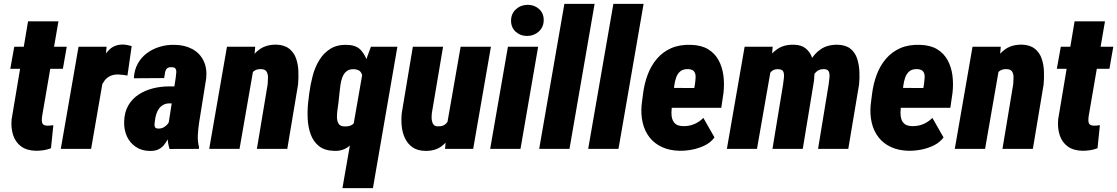

<svg xmlns="http://www.w3.org/2000/svg" viewBox="-20 -770 5778 993"><path d="M325.2 -528.3 305.2 -414.1H33.2L53.7 -528.3ZM125 -659.7H282.2L198.2 -171.4Q196.3 -158.7 196.3 -147.2Q196.3 -135.7 201.7 -128.4Q207 -121.1 222.7 -120.1Q231 -119.6 239.5 -120.6Q248 -121.6 255.9 -122.6L243.7 -3.4Q225.1 3.9 205.8 6.8Q186.5 9.8 166 9.8Q118.7 8.8 89.4 -12.7Q60.1 -34.2 48.1 -70.8Q36.1 -107.4 40 -151.9Z M518.6 -389.2 451.2 0H294.4L386.2 -528.3H531.2ZM661.1 -531.7 639.2 -379.4Q627.4 -381.3 615.7 -382.8Q604 -384.3 591.8 -384.8Q567.9 -385.3 550.3 -377Q532.7 -368.7 521.2 -353.8Q509.8 -338.9 502.7 -319.8Q495.6 -300.8 492.2 -278.8L468.3 -298.3Q472.2 -329.1 480.2 -370.1Q488.3 -411.1 504.2 -450.4Q520 -489.7 547.1 -514.9Q574.2 -540 616.7 -539.6Q628.4 -539.1 639.2 -536.9Q649.9 -534.7 661.1 -531.7Z M852.1 -132.8 888.7 -367.2Q889.6 -379.9 891.4 -392.3Q893.1 -404.8 888.4 -413.8Q883.8 -422.9 866.2 -422.4Q849.1 -422.9 842 -414.3Q835 -405.8 833.3 -392.6Q831.5 -379.4 829.1 -366.2L672.4 -365.2Q674.3 -407.2 692.1 -439.9Q710 -472.7 739.3 -494.6Q768.6 -516.6 805.4 -527.8Q842.3 -539.1 882.3 -538.1Q934.6 -537.6 973.6 -516.8Q1012.7 -496.1 1032.2 -457Q1051.8 -418 1046.4 -364.3L1009.3 -132.8Q1004.9 -102.5 1003.2 -70.8Q1001.5 -39.1 1009.3 -9.3L1008.8 0L856.9 0.5Q846.7 -31.2 846.9 -65.4Q847.2 -99.6 852.1 -132.8ZM902.8 -322.8 888.2 -234.9 855 -235.4Q836.9 -234.9 823.7 -227.3Q810.5 -219.7 802 -207.8Q793.5 -195.8 788.6 -180.7Q783.7 -165.5 781.7 -148.9Q779.8 -138.2 779.1 -128.2Q778.3 -118.2 782.2 -111.6Q786.1 -105 800.3 -105Q814.9 -105 827.1 -111.8Q839.4 -118.7 847.7 -129.4Q856 -140.1 857.9 -153.8L867.2 -87.4Q857.9 -68.8 848.6 -51.3Q839.4 -33.7 827.6 -19.5Q815.9 -5.4 799.1 2.7Q782.2 10.7 756.8 10.7Q713.4 10.7 682.4 -10.3Q651.4 -31.2 636 -65.4Q620.6 -99.6 622.1 -142.1Q623.5 -190.4 643.8 -225.1Q664.1 -259.8 697.3 -281.2Q730.5 -302.7 771 -313Q811.5 -323.2 855.5 -323.2Z M1289.6 -406.7 1218.8 0H1062L1153.8 -528.3H1299.8ZM1251.5 -280.3 1223.6 -278.8Q1226.6 -320.3 1236.8 -366.5Q1247.1 -412.6 1268.1 -452.1Q1289.1 -491.7 1324 -515.9Q1358.9 -540 1411.1 -539.1Q1452.6 -537.1 1476.8 -517.3Q1501 -497.6 1511.5 -466.8Q1522 -436 1523.2 -400.6Q1524.4 -365.2 1521.5 -332.5L1465.8 0H1308.6L1364.3 -334Q1365.7 -350.6 1366 -368.7Q1366.2 -386.7 1358.9 -399.4Q1351.6 -412.1 1329.1 -412.6Q1304.2 -413.1 1289.6 -399.4Q1274.9 -385.7 1267.6 -364.5Q1260.3 -343.3 1257.1 -320.6Q1253.9 -297.9 1251.5 -280.3Z M1751 203.1 1860.8 -426.3 1898.4 -528.3H2035.2L1908.7 203.1ZM1573.7 -239.7 1579.6 -288.6Q1585.4 -333 1597.2 -377.7Q1608.9 -422.4 1631.6 -459.5Q1654.3 -496.6 1690.2 -518.6Q1726.1 -540.5 1779.8 -537.6Q1824.7 -536.1 1848.9 -508.1Q1873 -480 1883.3 -438.5Q1893.6 -397 1894.8 -354Q1896 -311 1895 -279.3L1890.1 -245.6Q1884.3 -211.4 1872.3 -167.2Q1860.4 -123 1839.4 -82.3Q1818.4 -41.5 1786.6 -14.9Q1754.9 11.7 1710 10.3Q1659.2 9.3 1629.6 -14.4Q1600.1 -38.1 1586.7 -75.7Q1573.2 -113.3 1571.3 -156.5Q1569.3 -199.7 1573.7 -239.7ZM1735.8 -289.6 1730.5 -239.3Q1729 -225.6 1725.8 -205.3Q1722.7 -185.1 1722.7 -164.8Q1722.7 -144.5 1731 -130.6Q1739.3 -116.7 1761.2 -116.2Q1793.9 -114.3 1810.1 -132.6Q1826.2 -150.9 1832 -178.5Q1837.9 -206.1 1838.9 -231.9L1847.2 -292Q1849.6 -307.6 1853 -327.4Q1856.4 -347.2 1855.5 -366.2Q1854.5 -385.3 1845 -397.9Q1835.4 -410.6 1811.5 -412.1Q1786.6 -413.1 1772.2 -401.4Q1757.8 -389.6 1750.5 -370.1Q1743.2 -350.6 1740.5 -329.1Q1737.8 -307.6 1735.8 -289.6Z M2293.9 -136.7 2362.3 -528.3H2519L2427.2 0H2281.7ZM2322.8 -238.3 2357.4 -238.8Q2353.5 -200.7 2343.8 -156.7Q2334 -112.8 2314.5 -74.5Q2294.9 -36.1 2262.2 -12.5Q2229.5 11.2 2180.2 10.3Q2139.2 9.8 2113.8 -8.1Q2088.4 -25.9 2074.7 -54.7Q2061 -83.5 2057.6 -117.9Q2054.2 -152.3 2058.1 -186.5L2115.2 -528.3H2271.5L2213.4 -184.6Q2212.4 -176.3 2212.2 -164.8Q2211.9 -153.3 2214.4 -142.6Q2216.8 -131.8 2223.1 -124.5Q2229.5 -117.2 2242.2 -116.7Q2274.9 -114.7 2291 -135.3Q2307.1 -155.8 2313.5 -184.8Q2319.8 -213.9 2322.8 -238.3Z M2763.2 -528.3 2671.9 0H2515.1L2606.9 -528.3ZM2623 -662.1Q2623 -698.7 2647.9 -721.7Q2672.9 -744.6 2708 -745.1Q2742.7 -745.6 2767.3 -723.9Q2792 -702.1 2792 -666.5Q2792 -630.4 2767.1 -607.4Q2742.2 -584.5 2707 -584Q2672.4 -583.5 2647.9 -605.2Q2623.5 -627 2623 -662.1Z M3055.2 -750 2925.3 0H2768.6L2898.9 -750Z M3308.6 -750 3178.7 0H3022L3152.3 -750Z M3495.1 9.8Q3443.4 8.8 3404.1 -9.3Q3364.7 -27.3 3339.6 -59.3Q3314.5 -91.3 3304.2 -134Q3293.9 -176.8 3298.3 -227.1L3305.7 -284.7Q3312.5 -338.4 3330.1 -384.8Q3347.7 -431.2 3377.7 -466.3Q3407.7 -501.5 3451.2 -520.8Q3494.6 -540 3553.7 -538.1Q3606.9 -536.6 3641.8 -515.6Q3676.8 -494.6 3696 -459.5Q3715.3 -424.3 3721.2 -380.4Q3727.1 -336.4 3721.7 -289.1L3710.4 -212.4H3353L3371.1 -315.4L3570.8 -314.9L3574.2 -334.5Q3576.7 -352.1 3577.6 -369.4Q3578.6 -386.7 3571 -398.7Q3563.5 -410.6 3541 -412.6Q3513.7 -413.6 3499 -401.6Q3484.4 -389.6 3477.3 -369.9Q3470.2 -350.1 3467.3 -327.4Q3464.4 -304.7 3462.4 -284.7L3455.1 -226.6Q3453.1 -207 3452.6 -188.2Q3452.1 -169.4 3457.3 -153.6Q3462.4 -137.7 3474.9 -128.2Q3487.3 -118.7 3512.2 -117.7Q3542.5 -116.7 3569.3 -127.7Q3596.2 -138.7 3617.7 -160.2L3675.3 -59.1Q3655.3 -32.7 3624.8 -17.8Q3594.2 -2.9 3560.3 3.7Q3526.4 10.3 3495.1 9.8Z M3966.3 -407.7 3895 0H3739.3L3831.1 -528.3H3976.1ZM3927.2 -281.7 3896.5 -280.3Q3899.4 -321.8 3910.4 -367.4Q3921.4 -413.1 3943.1 -452.6Q3964.8 -492.2 4000.5 -516.4Q4036.1 -540.5 4087.9 -538.6Q4125 -537.6 4147 -519.5Q4168.9 -501.5 4179.2 -473.9Q4189.5 -446.3 4191.4 -414.1Q4193.4 -381.8 4189.9 -352.5L4131.8 0H3975.1L4029.8 -332Q4031.2 -346.2 4033.9 -364.7Q4036.6 -383.3 4032 -397.5Q4027.3 -411.6 4005.4 -412.1Q3982.4 -413.6 3968.5 -399.4Q3954.6 -385.3 3946 -363.8Q3937.5 -342.3 3933.3 -320.1Q3929.2 -297.9 3927.2 -281.7ZM4161.6 -282.2 4124 -281.2Q4127.4 -323.2 4138.2 -368.7Q4148.9 -414.1 4169.7 -453.1Q4190.4 -492.2 4225.6 -515.9Q4260.7 -539.6 4313 -538.6Q4355 -537.1 4378.9 -517.6Q4402.8 -498 4412.8 -467.3Q4422.9 -436.5 4424.6 -401.1Q4426.3 -365.7 4422.9 -332.5L4367.2 0H4210.9L4265.6 -333Q4267.1 -346.7 4269.5 -365.2Q4272 -383.8 4267.3 -397.9Q4262.7 -412.1 4241.2 -412.6Q4216.8 -412.6 4202.4 -399.2Q4188 -385.7 4179.9 -365Q4171.9 -344.2 4168.5 -321.8Q4165 -299.3 4161.6 -282.2Z M4679.7 9.8Q4627.9 8.8 4588.6 -9.3Q4549.3 -27.3 4524.2 -59.3Q4499 -91.3 4488.8 -134Q4478.5 -176.8 4482.9 -227.1L4490.2 -284.7Q4497.1 -338.4 4514.6 -384.8Q4532.2 -431.2 4562.3 -466.3Q4592.3 -501.5 4635.7 -520.8Q4679.2 -540 4738.3 -538.1Q4791.5 -536.6 4826.4 -515.6Q4861.3 -494.6 4880.6 -459.5Q4899.9 -424.3 4905.8 -380.4Q4911.6 -336.4 4906.2 -289.1L4895 -212.4H4537.6L4555.7 -315.4L4755.4 -314.9L4758.8 -334.5Q4761.2 -352.1 4762.2 -369.4Q4763.2 -386.7 4755.6 -398.7Q4748 -410.6 4725.6 -412.6Q4698.2 -413.6 4683.6 -401.6Q4668.9 -389.6 4661.9 -369.9Q4654.8 -350.1 4651.9 -327.4Q4648.9 -304.7 4647 -284.7L4639.6 -226.6Q4637.7 -207 4637.2 -188.2Q4636.7 -169.4 4641.8 -153.6Q4647 -137.7 4659.4 -128.2Q4671.9 -118.7 4696.8 -117.7Q4727.1 -116.7 4753.9 -127.7Q4780.8 -138.7 4802.2 -160.2L4859.9 -59.1Q4839.8 -32.7 4809.3 -17.8Q4778.8 -2.9 4744.9 3.7Q4710.9 10.3 4679.7 9.8Z M5145.5 -406.7 5074.7 0H4918L5009.8 -528.3H5155.8ZM5107.4 -280.3 5079.6 -278.8Q5082.5 -320.3 5092.8 -366.5Q5103 -412.6 5124 -452.1Q5145 -491.7 5179.9 -515.9Q5214.8 -540 5267.1 -539.1Q5308.6 -537.1 5332.8 -517.3Q5356.9 -497.6 5367.4 -466.8Q5377.9 -436 5379.2 -400.6Q5380.4 -365.2 5377.4 -332.5L5321.8 0H5164.6L5220.2 -334Q5221.7 -350.6 5221.9 -368.7Q5222.2 -386.7 5214.8 -399.4Q5207.5 -412.1 5185.1 -412.6Q5160.2 -413.1 5145.5 -399.4Q5130.9 -385.7 5123.5 -364.5Q5116.2 -343.3 5113 -320.6Q5109.9 -297.9 5107.4 -280.3Z M5737.8 -528.3 5717.8 -414.1H5445.8L5466.3 -528.3ZM5537.6 -659.7H5694.8L5610.8 -171.4Q5608.9 -158.7 5608.9 -147.2Q5608.9 -135.7 5614.3 -128.4Q5619.6 -121.1 5635.3 -120.1Q5643.6 -119.6 5652.1 -120.6Q5660.6 -121.6 5668.5 -122.6L5656.2 -3.4Q5637.7 3.9 5618.4 6.8Q5599.1 9.8 5578.6 9.8Q5531.2 8.8 5502 -12.7Q5472.7 -34.2 5460.7 -70.8Q5448.7 -107.4 5452.6 -151.9Z"/></svg>

Font: Roboto Condensed Black
Style: Italic
Weight: 900
Italic angle: -12°
Designer: Christian Robertson
Foundry: Google
Version: Version 3.008; 2023